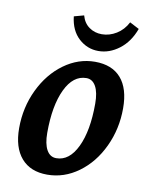

<svg xmlns="http://www.w3.org/2000/svg" viewBox="-82 -769 659 842"><g transform="rotate(10 247.5 -347.5)"><path d="M30 -167Q30 -259 68 -338.5Q106 -418 170 -464.5Q234 -511 308 -511Q384 -511 424 -465Q464 -419 464 -331Q464 -239 426.5 -159.5Q389 -80 325 -33.5Q261 13 186 13Q111 13 70.5 -34Q30 -81 30 -167ZM340 -330Q340 -380 325 -407Q310 -434 283 -434Q224 -434 189.5 -361.5Q155 -289 155 -168Q155 -119 170 -92Q185 -65 213 -65Q271 -65 305.5 -137Q340 -209 340 -330ZM313 -560Q263 -560 225.5 -594.5Q188 -629 181 -691L225 -703Q234 -670 258.5 -652.5Q283 -635 315 -635Q349 -635 380 -654Q411 -673 429 -708L471 -686Q449 -626 405.5 -593Q362 -560 313 -560Z"/></g></svg>

Font: Andada Pro
Style: Bold Italic
Weight: 700
Italic angle: -7°
Designer: Carolina Giovagnoli
Foundry: Huerta Tipografica
Version: Version 3.005; ttfautohint (v1.8.4)